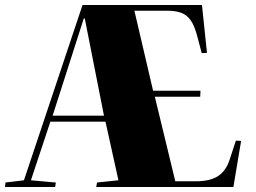

<svg xmlns="http://www.w3.org/2000/svg" viewBox="-24 -750 1025 770"><path d="M-4 0 -2 -18 72 -27 307 -730H786L806 -538L785 -537L768 -601Q757 -645 741.5 -667.5Q726 -690 703 -698.5Q680 -707 646 -707H515L590 -386H780L779 -362H597L679 -23H762Q818 -23 850 -43.5Q882 -64 897 -110L922 -186L943 -185L912 0H362L365 -18L451 -27L399 -262H178L100 -27L200 -18L197 0ZM187 -286H393L316 -676H312Z"/></svg>

Font: Literata 72pt Black
Style: Italic
Weight: 900
Italic angle: -2°
Designer: Latin by Veronika Burian and Jose Scaglione. Greek by Irene Vlachou. Cyrillic by Vera Evstafieva
Foundry: TypeTogether
Version: Version 3.002